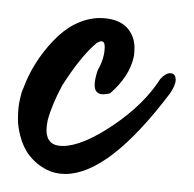

<svg xmlns="http://www.w3.org/2000/svg" viewBox="-21 -275 216 214"><path d="M48.3 -179.7Q36.6 -157.7 32.2 -141.1Q30.8 -134.8 30.8 -129.4Q31.2 -112.3 48.8 -112.3Q70.8 -112.3 105.2 -135.5Q139.6 -158.7 157.7 -187Q163.6 -193.4 168.5 -193.4Q174.8 -193.4 174.8 -186Q174.8 -180.2 168.5 -170.9Q100.6 -81.1 51.8 -81.1Q40.5 -81.1 30.8 -85.9Q7.8 -98.1 1.5 -124Q-1 -133.8 -1 -142.1Q-1 -156.2 1.5 -165.5Q2.9 -172.4 4.9 -176.3Q15.6 -205.6 38.3 -229.5Q61 -253.4 88.4 -254.9H89.4Q121.1 -254.9 127.9 -230.5Q128.9 -225.6 128.9 -222.7Q128.9 -214.8 127.9 -210.9Q123 -189.5 101.6 -170.9Q96.7 -169.9 94.2 -169.9Q84.5 -169.9 84.5 -180.2Q84.5 -186.5 87.9 -196.8Q95.7 -210 95.7 -223.1Q95.7 -229 91.8 -229Q88.9 -229 84.5 -225.1Q67.9 -210.4 48.3 -179.7Z"/></svg>

Font: Sintesa 4
Style: 4
Weight: 400
Version: Version 001.000